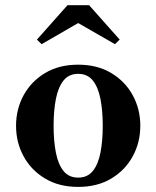

<svg xmlns="http://www.w3.org/2000/svg" viewBox="-20 -724 614 754"><path d="M287 -633.5 143.5 -550.5 125 -568.5 245 -703.5H330L450 -568.5L431.5 -550.5ZM43 -230Q43 -295 72.5 -349.5Q102 -404 156.8 -437Q211.5 -470 287 -470Q362.5 -470 417.2 -437Q472 -404 501.5 -349.5Q531 -295 531 -230Q531 -165 501.5 -110.5Q472 -56 417.2 -23Q362.5 10 287 10Q211.5 10 156.8 -23Q102 -56 72.5 -110.5Q43 -165 43 -230ZM190.5 -230Q190.5 -170.5 199.5 -124.5Q208.5 -78.5 229.5 -52.5Q250.5 -26.5 287 -26.5Q323.5 -26.5 344.5 -52.5Q365.5 -78.5 374.5 -124.5Q383.5 -170.5 383.5 -230Q383.5 -289.5 374.5 -335.5Q365.5 -381.5 344.5 -407.8Q323.5 -434 287 -434Q250.5 -434 229.5 -407.8Q208.5 -381.5 199.5 -335.5Q190.5 -289.5 190.5 -230Z"/></svg>

Font: Bodoni* 06pt
Style: Bold
Weight: 700
Version: Version 2.3